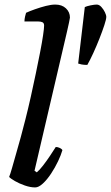

<svg xmlns="http://www.w3.org/2000/svg" viewBox="-20 -820 485 840"><path d="M134 0Q113 0 88.5 -8.5Q64 -17 45 -28Q26 -39 20 -46Q25 -58 32.5 -84.5Q40 -111 50 -146Q60 -181 71 -220.5Q82 -260 91 -297Q103 -344 114.5 -395.5Q126 -447 136.5 -497.5Q147 -548 155.5 -591.5Q164 -635 168.5 -666Q173 -697 173 -708Q173 -719 166 -722.5Q159 -726 148 -726H87Q87 -736 89.5 -747Q92 -758 94 -764Q109 -771 133 -779.5Q157 -788 180.5 -794Q204 -800 222 -800Q251 -800 268.5 -783.5Q286 -767 286 -743Q286 -741 282 -721.5Q278 -702 273 -681L131 -73L141 -66Q153 -76 168.5 -96Q184 -116 199 -138.5Q214 -161 224 -177Q233 -177 242 -172.5Q251 -168 253 -163Q247 -142 234 -114.5Q221 -87 203.5 -60.5Q186 -34 167.5 -17Q149 0 134 0ZM362 -536Q347 -536 337 -538Q327 -540 322 -542L351 -789Q359 -793 376 -796.5Q393 -800 403 -800Q414 -800 423.5 -789.5Q433 -779 439 -766.5Q445 -754 445 -746Q445 -736 436.5 -710Q428 -684 415 -651Q402 -618 388 -587.5Q374 -557 362 -536Z"/></svg>

Font: Texturina Medium 12pt SemiBold
Style: Italic
Weight: 600
Italic angle: -11°
Version: Version 1.002